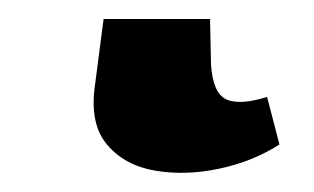

<svg xmlns="http://www.w3.org/2000/svg" viewBox="-20 20 330 202"><path d="M89 40H201L202 88Q204 118 218 124.5Q232 131 261 122L274 172Q246 190 210.5 197.5Q175 205 143 199.5Q111 194 92.5 172Q74 150 80 109Z"/></svg>

Font: Piazzolla SC ExtraBold
Style: Regular
Weight: 800
Designer: Juan Pablo del Peral
Foundry: Huerta Tipografica
Version: Version 1.330